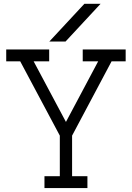

<svg xmlns="http://www.w3.org/2000/svg" viewBox="-20 -958 672 978"><path d="M231.4 -746.6 409.7 -938.5H492.2L314 -746.6ZM206.5 0V-60.5H284.7V-267.1L83 -645.5H11.7V-706.1H230.5V-645.5H151.4L315.9 -336.9L480 -645.5H401.4V-706.1H620.1V-645.5H548.3L347.2 -267.1V-60.5H425.3V0Z"/></svg>

Font: Kay Pho Du
Style: Regular
Weight: 400
Designer: Victor Gaultney, Khu Oo Reh
Foundry: SIL International
Version: Version 3.000